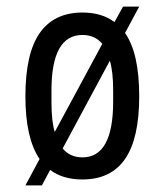

<svg xmlns="http://www.w3.org/2000/svg" viewBox="-20 -533 501 582"><path d="M402 -241Q402 -113 359 -51Q316 11 230 11Q170 11 132 -18L107 29H57L100 -51Q57 -114 57 -241Q57 -371 100.5 -433Q144 -495 230 -495Q289 -495 327 -466L353 -513H402L359 -433Q402 -372 402 -241ZM136 -259V-225Q136 -164 146 -133L290 -400Q268 -427 230 -427Q136 -427 136 -259ZM230 -56Q323 -56 323 -225V-259Q323 -316 313 -349L170 -83Q192 -56 230 -56Z"/></svg>

Font: Pragati Narrow
Style: Regular
Weight: 400
Designer: Hector Gatti, Marcela Romero, Pablo Cosgaya and Nicolas Silva
Foundry: Omnibus-Type
Version: Version 1.010; ttfautohint (v1.3)